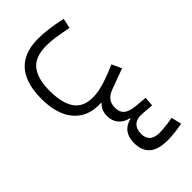

<svg xmlns="http://www.w3.org/2000/svg" viewBox="-46 -708 1327 1327"><g transform="rotate(45 617.5 -44.0)"><path d="M767.9 0Q815.6 0 847.8 -25.9Q880.1 -51.8 892.3 -101.7H897.1Q908.7 -51.6 943.3 -25.8Q977.9 0 1033.1 0Q1108.2 0 1146.3 -43.7Q1184.5 -87.5 1184.5 -178.4Q1184.5 -209.6 1180 -250Q1175.6 -290.5 1168.6 -325.1L1093.7 -307.3Q1097.7 -287 1100.9 -262.2Q1104.1 -237.4 1106.2 -214.9Q1108.3 -192.3 1108.3 -177.8Q1108.3 -79.5 1022.5 -79.5Q975.3 -79.5 950.5 -106.4Q925.6 -133.2 930.7 -189.9L937.2 -272.6L868.5 -278.3L861.1 -192Q855.8 -132.2 833.6 -105.9Q811.4 -79.5 767.4 -79.5Q726.6 -79.5 702.4 -99.7Q678.2 -119.9 665 -155.7L609.2 -307.4L538 -274.2Q564.7 -212.5 580.3 -167.3Q595.9 -122.1 602.8 -87.7Q609.7 -53.3 609.7 -23.7Q609.7 41.8 580.6 81.6Q551.5 121.4 496.5 139.3Q441.6 157.2 364.4 157.2Q248.7 157.2 188.3 110.3Q127.9 63.3 127.9 -49.3Q127.9 -81.6 133.7 -126.8Q139.6 -172 154.8 -247.7L81.9 -263.5Q66.6 -190.5 60 -138.2Q53.4 -85.8 53.4 -45.6Q53.4 53.2 89.9 115.5Q126.4 177.7 196.3 207.2Q266.2 236.8 366.2 236.8Q459.9 236.8 530.9 207.4Q602 178 640.8 117.6Q679.5 57.2 675.4 -35.8L678.3 -38.1Q694.5 -19.7 716.8 -9.9Q739.1 0 767.9 0Z"/></g></svg>

Font: Estedad-FD VF
Style: Regular
Weight: 100
Designer: Amin Abedi
Version: Version 7.3